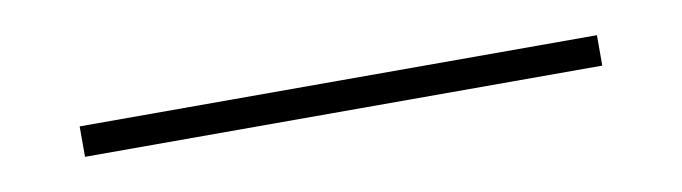

<svg xmlns="http://www.w3.org/2000/svg" viewBox="-21 14 618 174"><g transform="rotate(-10 288.0 101.0)"><path d="M526 115H50V87H526Z"/></g></svg>

Font: Turret Road ExtraLight
Style: Regular
Weight: 275
Designer: Noponies
Foundry: Noponies
Version: Version 1.001; ttfautohint (v1.8)